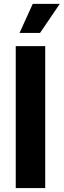

<svg xmlns="http://www.w3.org/2000/svg" viewBox="-20 -964 327 984"><path d="M211.7 -727.5V0H60.7V-727.5ZM80.1 -795.3 147.9 -944.3H286.5L185.2 -795.3Z"/></svg>

Font: Inter
Style: Regular
Weight: 400
Designer: Rasmus Andersson
Foundry: rsms
Version: Version 4.000;git-8c9346024